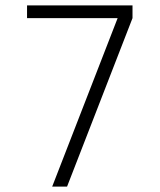

<svg xmlns="http://www.w3.org/2000/svg" viewBox="-20 -690 590 710"><path d="M173 0 415 -623H80V-670H470V-623L228 0Z"/></svg>

Font: Lode Dark
Style: Regular
Weight: 400
Monospace: yes
Designer: Belleve Invis
Foundry: Belleve Invis
Version: Version 29.2.0; ttfautohint (v1.8.3)